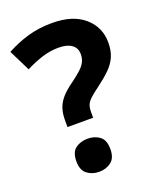

<svg xmlns="http://www.w3.org/2000/svg" viewBox="-137 -809 752 907"><g transform="rotate(-20 238.5 -355.5)"><path d="M135 -273Q135 -306 144 -332Q153 -358 173.5 -381Q194 -404 228 -428Q258 -450 276.5 -467Q295 -484 303.5 -501Q312 -518 312 -539Q312 -571 288.5 -587.5Q265 -604 223 -604Q181 -604 140 -591Q99 -578 56 -556L3 -663Q52 -690 109 -707Q166 -724 234 -724Q338 -724 395.5 -674Q453 -624 453 -547Q453 -506 440 -476Q427 -446 401 -420.5Q375 -395 336 -366Q307 -345 291 -330Q275 -315 269.5 -301Q264 -287 264 -266V-237H135ZM119 -70Q119 -116 144 -134.5Q169 -153 205 -153Q240 -153 265 -134.5Q290 -116 290 -70Q290 -26 265 -6.5Q240 13 205 13Q169 13 144 -6.5Q119 -26 119 -70Z"/></g></svg>

Font: Noto Sans Nag Mundari
Style: Bold
Weight: 700
Version: Version 1.000